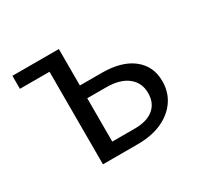

<svg xmlns="http://www.w3.org/2000/svg" viewBox="-99 -533 675 652"><g transform="rotate(-30 238.5 -207.0)"><path d="M133 0V-414H199V-51H288Q335 -51 361 -72.5Q387 -94 387 -133Q387 -174 357 -197.5Q327 -221 273 -221H180V-271H285Q323 -271 353.5 -262.5Q384 -254 405.5 -237Q427 -220 438 -197Q449 -174 449 -144Q449 -101 426.5 -68.5Q404 -36 364 -18Q324 0 269 0ZM17 -363V-414H165V-363Z"/></g></svg>

Font: Ysabeau Office
Style: Regular
Weight: 400
Designer: Christian Thalmann (Catharsis Fonts)
Version: Version 2.001;gftools[0.9.30]; featfreeze: tnum,lnum,ss02